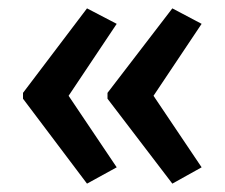

<svg xmlns="http://www.w3.org/2000/svg" viewBox="-20 -496 537 459"><path d="M35 -274 188 -476 259 -439 144 -267 259 -96 188 -57 35 -260ZM237 -274 392 -476 462 -439 347 -267 462 -96 392 -57 237 -260Z"/></svg>

Font: Noto Sans Lao UI Cond Med
Style: Regular
Weight: 500
Width: 3
Designer: Monotype Design Team
Foundry: Monotype Imaging Inc.
Version: Version 2.000; ttfautohint (v1.8.4.7-5d5b)